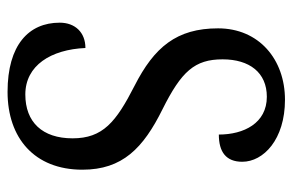

<svg xmlns="http://www.w3.org/2000/svg" viewBox="-153 -611 774 508"><g transform="rotate(90 234.0 -357.0)"><path d="M223 10C345 10 429 -61 429 -188C429 -294 372 -349 269 -400C169 -450 137 -485 137 -559C137 -630 172 -676 236 -676C306 -676 336 -615 336 -549C382 -549 408 -568 408 -611C408 -667 349 -724 244 -724C137 -724 55 -655 55 -547C55 -437 105 -378 207 -326C303 -277 346 -242 346 -162C346 -82 303 -37 230 -37C153 -37 111 -105 107 -196C66 -196 40 -169 40 -128C40 -46 99 10 223 10Z"/></g></svg>

Font: Noto Serif Lao Cond
Style: Regular
Weight: 400
Width: 3
Designer: Monotype Design Team
Foundry: Monotype Imaging Inc.
Version: Version 2.004